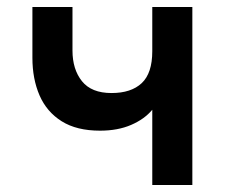

<svg xmlns="http://www.w3.org/2000/svg" viewBox="-20 -531 656 551"><path d="M417 0V-216Q394.5 -189 356.2 -172.5Q318 -156 267 -156Q200 -156 157 -183Q114 -210 93.5 -257.2Q73 -304.5 73 -365V-511H188V-386Q188 -332 215.2 -298Q242.5 -264 300 -264Q356.5 -264 386.8 -292.5Q417 -321 417 -384V-511H532V0Z"/></svg>

Font: Overpass Mono Light
Style: Regular
Weight: 300
Monospace: yes
Designer: Delve Withrington, Dave Bailey
Foundry: Delve Fonts LLC
Version: Version 4.000